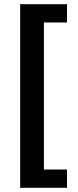

<svg xmlns="http://www.w3.org/2000/svg" viewBox="-20 -802 370 914"><path d="M76 -782H299V-695H189V5H299V92H76Z"/></svg>

Font: Mozilla Headline BETA SemiBold
Style: Regular
Weight: 600
Designer: Studio DRAMA
Foundry: Studio DRAMA
Version: Version 0.100